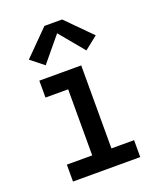

<svg xmlns="http://www.w3.org/2000/svg" viewBox="-141 -851 782 939"><g transform="rotate(-20 250.0 -381.5)"><path d="M75 0V-88H207V-432H89V-520H307V-88H425V0ZM144 -580 76 -634 204 -763H296L424 -634L356 -580L250 -708Z"/></g></svg>

Font: Iosevka SS04 Semibold
Style: Regular
Weight: 600
Monospace: yes
Designer: Belleve Invis
Foundry: Belleve Invis
Version: Version 19.0.0; ttfautohint (v1.8.4)